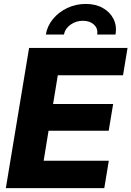

<svg xmlns="http://www.w3.org/2000/svg" viewBox="-20 -976 682 996"><path d="M10.3 0 130.9 -727.5H641.6L618.2 -585.4H279.8L255.4 -436.5H566.9L543.9 -297.9H231.9L206.5 -142.1H544.4L521 0ZM424.8 -955.6Q476.6 -955.6 513.9 -934.3Q551.3 -913.1 569.1 -877.2Q586.9 -841.3 579.1 -796.9H483.9Q489.3 -827.6 467.8 -847.9Q446.3 -868.2 410.2 -868.2Q374 -868.2 345.7 -847.9Q317.4 -827.6 312 -796.9H217.8Q225.1 -841.3 254.6 -877.2Q284.2 -913.1 328.6 -934.3Q373 -955.6 424.8 -955.6Z"/></svg>

Font: Inter 17pt ExtraBold
Style: Italic
Weight: 800
Italic angle: -9.3988°
Version: Version 4.001;git-66647c0bb